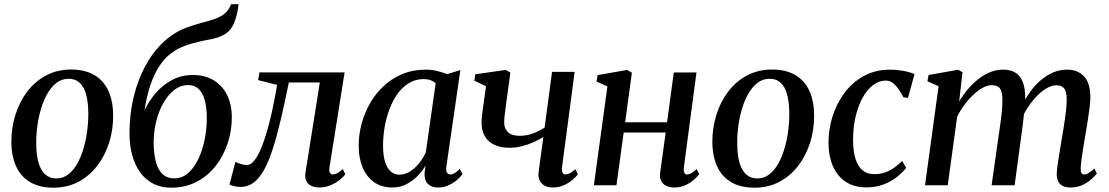

<svg xmlns="http://www.w3.org/2000/svg" viewBox="-20 -882 5279 914"><path d="M318.5 -551Q384 -551 428.5 -525Q473 -499 495.8 -450Q518.5 -401 518.5 -331Q519 -264.5 499.5 -203Q480 -141.5 443 -93Q406 -44.5 353.2 -16.5Q300.5 11.5 234 11.5Q169.5 11.5 124.8 -14.2Q80 -40 57.2 -89Q34.5 -138 34 -206.5Q34 -274 53.5 -336Q73 -398 110 -446.5Q147 -495 199.8 -523Q252.5 -551 318.5 -551ZM306.5 -507Q274.5 -507 249.5 -488Q224.5 -469 206 -437Q187.5 -405 175.5 -365Q163.5 -325 157.8 -282.5Q152 -240 152.5 -200.5Q152.5 -143.5 163.8 -106.2Q175 -69 196.2 -50.8Q217.5 -32.5 248 -32.5Q279.5 -32.5 304.2 -51.2Q329 -70 347.2 -102Q365.5 -134 377.2 -174Q389 -214 394.8 -256.2Q400.5 -298.5 400.5 -337.5Q400.5 -392.5 390.5 -430.2Q380.5 -468 359.8 -487.5Q339 -507 306.5 -507Z M1116 -862 1111.5 -832.5Q1104 -793 1091.5 -766Q1079 -739 1055.5 -722.5Q1032 -706 990.5 -696.5Q980.5 -694.5 969.5 -692.5Q958.5 -690.5 946.5 -688Q922 -682.5 895.8 -675.5Q869.5 -668.5 842.8 -656.8Q816 -645 791 -625.5Q763 -604.5 738.5 -567.2Q714 -530 696 -477.2Q678 -424.5 668 -356.5Q690 -403.5 723.5 -441.5Q757 -479.5 801 -502.2Q845 -525 898.5 -525Q954.5 -525 996 -500.5Q1037.5 -476 1060.5 -430.8Q1083.5 -385.5 1083.5 -322.5Q1083.5 -259.5 1063.8 -199.8Q1044 -140 1006.8 -92.2Q969.5 -44.5 915.8 -16.5Q862 11.5 794 11.5Q747 11.5 710.2 -7.2Q673.5 -26 648.2 -60.2Q623 -94.5 609.8 -141.8Q596.5 -189 596.5 -247Q596.5 -329 612 -401.5Q627.5 -474 655.2 -534.5Q683 -595 720 -640.8Q757 -686.5 800 -715.5Q833 -737.5 867 -750.2Q901 -763 933.2 -771.5Q965.5 -780 993.2 -788.8Q1021 -797.5 1042 -811.5Q1063 -825.5 1074.5 -849.5L1080 -862ZM876 -477Q839.5 -477 809.2 -453.5Q779 -430 757 -390.5Q735 -351 723.2 -302.2Q711.5 -253.5 711.5 -203Q712 -153 721.2 -114.8Q730.5 -76.5 752.2 -54.8Q774 -33 810 -33Q848 -33 876.8 -59Q905.5 -85 925.2 -127.5Q945 -170 954.8 -220.2Q964.5 -270.5 964.5 -320Q964 -399 941.5 -438Q919 -477 876 -477Z M1548.5 -85.5Q1545.5 -65.5 1551.2 -58.5Q1557 -51.5 1564 -51.5Q1573 -51.5 1584.8 -57.2Q1596.5 -63 1612 -77L1624 -52.5Q1616 -41 1597.8 -26.2Q1579.5 -11.5 1554.2 -0.5Q1529 10.5 1500 10.5Q1466 10.5 1447.2 -7.5Q1428.5 -25.5 1434.5 -62L1502.5 -489.5H1355Q1334.5 -388 1315.5 -308Q1296.5 -228 1277 -168.8Q1257.5 -109.5 1236 -71.5Q1214.5 -33 1187 -12.5Q1159.5 8 1123.5 8Q1109.5 8 1092.8 3.8Q1076 -0.5 1072.5 -3.5L1100.5 -111Q1104.5 -109 1113.5 -105.5Q1122.5 -102 1134 -99.2Q1145.5 -96.5 1155.5 -96.5Q1172 -96.5 1186.2 -112.5Q1200.5 -128.5 1213.2 -154.5Q1226 -180.5 1236.5 -211.8Q1247 -243 1255.5 -273Q1266.5 -313.5 1275.2 -353.2Q1284 -393 1290 -426Q1296 -459 1299 -478L1209 -500.5L1215 -537.5H1620.5Z M2105 -90Q2102 -68 2108 -59.8Q2114 -51.5 2124 -51.5Q2133 -51.5 2144 -57.8Q2155 -64 2169 -78L2182 -53.5Q2176 -44.5 2159.8 -29.2Q2143.5 -14 2119.2 -1.8Q2095 10.5 2064.5 10.5Q2033.5 10.5 2016.5 -7Q1999.5 -24.5 2001 -57.5L2006 -94Q1991 -68 1967.8 -44.2Q1944.5 -20.5 1914.5 -5Q1884.5 10.5 1847.5 10.5Q1796.5 10.5 1760.8 -14.8Q1725 -40 1706.2 -84.8Q1687.5 -129.5 1687.5 -188.5Q1687.5 -240 1701 -291.5Q1714.5 -343 1741 -389.5Q1767.5 -436 1806.2 -472.2Q1845 -508.5 1895.5 -529.5Q1946 -550.5 2007.5 -550.5Q2033.5 -550.5 2060.5 -544.2Q2087.5 -538 2108.5 -529L2171.5 -548.5ZM2054 -485.5Q2044 -495 2029.8 -500.2Q2015.5 -505.5 1997.5 -505.5Q1958 -505.5 1926.8 -486.5Q1895.5 -467.5 1872.2 -435Q1849 -402.5 1833.8 -361.5Q1818.5 -320.5 1811 -276Q1803.5 -231.5 1803.5 -189Q1803.5 -142 1813.2 -111.2Q1823 -80.5 1840.5 -65.5Q1858 -50.5 1881 -50.5Q1901.5 -50.5 1920.2 -59.5Q1939 -68.5 1955.2 -83.5Q1971.5 -98.5 1984.8 -117.5Q1998 -136.5 2007 -156.5Z M2409.5 -536.5 2388.5 -381Q2387 -368.5 2385 -353.5Q2383 -338.5 2381.5 -324.5Q2380 -310.5 2380 -299.5Q2380 -270.5 2398 -253Q2416 -235.5 2454 -235.5Q2487 -235.5 2517.2 -246.8Q2547.5 -258 2572.5 -274.5L2608 -540H2715.5L2655.5 -85.5Q2653.5 -67.5 2658.5 -59.5Q2663.5 -51.5 2671.5 -51.5Q2680.5 -51.5 2692.2 -57Q2704 -62.5 2718.5 -77L2731 -52.5Q2723 -41 2706 -26.2Q2689 -11.5 2664.8 -0.5Q2640.5 10.5 2611.5 10.5Q2588 10.5 2572 1.5Q2556 -7.5 2548.5 -23.8Q2541 -40 2544 -62.5L2566.5 -229.5Q2544.5 -216 2517.8 -204.2Q2491 -192.5 2462.5 -185.5Q2434 -178.5 2406.5 -178.5Q2341.5 -178.5 2307 -210.2Q2272.5 -242 2272.5 -298Q2272.5 -314 2274.8 -334.2Q2277 -354.5 2280 -375.2Q2283 -396 2285.5 -413L2293.5 -471.5L2238 -498L2243 -528.5L2387.5 -549Z M3235.5 -85.5Q3233.5 -67 3238 -59.2Q3242.5 -51.5 3250 -51.5Q3259 -51.5 3270 -57Q3281 -62.5 3296.5 -77L3308.5 -52.5Q3301.5 -43 3285.2 -28Q3269 -13 3244.8 -1.2Q3220.5 10.5 3189.5 10.5Q3168.5 10.5 3152.2 3Q3136 -4.5 3127.8 -20.2Q3119.5 -36 3122.5 -60.5L3149 -251H2949L2914.5 0H2807L2871.5 -470.5L2819.5 -494L2825 -524.5L2965.5 -549L2988 -536L2956 -300H3155.5L3187.5 -537H3295.5Z M3655.5 -551Q3721 -551 3765.5 -525Q3810 -499 3832.8 -450Q3855.5 -401 3855.5 -331Q3856 -264.5 3836.5 -203Q3817 -141.5 3780 -93Q3743 -44.5 3690.2 -16.5Q3637.5 11.5 3571 11.5Q3506.5 11.5 3461.8 -14.2Q3417 -40 3394.2 -89Q3371.5 -138 3371 -206.5Q3371 -274 3390.5 -336Q3410 -398 3447 -446.5Q3484 -495 3536.8 -523Q3589.5 -551 3655.5 -551ZM3643.5 -507Q3611.5 -507 3586.5 -488Q3561.5 -469 3543 -437Q3524.5 -405 3512.5 -365Q3500.5 -325 3494.8 -282.5Q3489 -240 3489.5 -200.5Q3489.5 -143.5 3500.8 -106.2Q3512 -69 3533.2 -50.8Q3554.5 -32.5 3585 -32.5Q3616.5 -32.5 3641.2 -51.2Q3666 -70 3684.2 -102Q3702.5 -134 3714.2 -174Q3726 -214 3731.8 -256.2Q3737.5 -298.5 3737.5 -337.5Q3737.5 -392.5 3727.5 -430.2Q3717.5 -468 3696.8 -487.5Q3676 -507 3643.5 -507Z M4104 10Q4019.5 10 3972 -46.8Q3924.5 -103.5 3924 -204Q3924 -265 3942.8 -326Q3961.5 -387 3998.8 -438Q4036 -489 4091.2 -519.8Q4146.5 -550.5 4218.5 -550.5Q4246 -550.5 4278.2 -545Q4310.5 -539.5 4333.5 -529L4302.5 -416L4280.5 -419Q4268 -443.5 4254.8 -461.5Q4241.5 -479.5 4227.2 -489Q4213 -498.5 4197.5 -498.5Q4165.5 -498.5 4137 -477.5Q4108.5 -456.5 4087 -418Q4065.5 -379.5 4053 -327Q4040.5 -274.5 4041 -211.5Q4041.5 -159.5 4053 -124.2Q4064.5 -89 4086.5 -71Q4108.5 -53 4141 -53Q4170 -53 4193.2 -61.2Q4216.5 -69.5 4236.8 -83.8Q4257 -98 4275 -116L4293.5 -82.5Q4279 -63.5 4252.5 -41.8Q4226 -20 4189 -5Q4152 10 4104 10Z M4562 -538 4546 -398.5Q4563.5 -429 4586.8 -456.5Q4610 -484 4637 -505.2Q4664 -526.5 4693.8 -538.5Q4723.5 -550.5 4755 -550.5Q4790.5 -550.5 4814 -536Q4837.5 -521.5 4849 -491.5Q4860.5 -461.5 4860.5 -415Q4860.5 -408.5 4859.8 -399.2Q4859 -390 4857.8 -379.2Q4856.5 -368.5 4855 -357L4840 -367Q4858 -408 4881.8 -441.8Q4905.5 -475.5 4934 -499.8Q4962.5 -524 4994 -537.2Q5025.5 -550.5 5059 -550.5Q5110 -550.5 5140.2 -518.8Q5170.5 -487 5170.5 -418.5Q5170.5 -398.5 5166.8 -368.8Q5163 -339 5157.8 -306Q5152.5 -273 5147.5 -243Q5143 -215.5 5138 -185.8Q5133 -156 5129.2 -129Q5125.5 -102 5124.5 -82Q5124 -65.5 5128 -58.5Q5132 -51.5 5140 -51.5Q5150 -51.5 5161.5 -58Q5173 -64.5 5189.5 -80L5201.5 -56Q5194.5 -46.5 5177.5 -30.8Q5160.5 -15 5135 -2.2Q5109.5 10.5 5076.5 10.5Q5053 10.5 5038.2 2.8Q5023.5 -5 5017 -19.5Q5010.5 -34 5010.5 -54Q5011 -71.5 5015 -99.8Q5019 -128 5024.5 -160.5Q5030 -193 5035 -224Q5040 -253.5 5045.2 -286.2Q5050.5 -319 5054.2 -350.2Q5058 -381.5 5058 -406Q5058 -446 5046.2 -461Q5034.5 -476 5008.5 -476Q4988 -476 4964.5 -463Q4941 -450 4917.2 -426Q4893.5 -402 4872.5 -370Q4851.5 -338 4836.5 -299.5L4856.5 -367.5Q4855.5 -347 4853 -324Q4850.5 -301 4847.5 -278.2Q4844.5 -255.5 4841.5 -234L4810 0H4700.5L4732 -222.5Q4736.5 -253 4741.2 -286Q4746 -319 4749 -350.2Q4752 -381.5 4752 -405Q4751.5 -446.5 4740 -461.5Q4728.5 -476.5 4700 -476.5Q4681 -476.5 4658.8 -464.5Q4636.5 -452.5 4613.8 -431.2Q4591 -410 4571 -383Q4551 -356 4536.5 -326.5L4491.5 0H4383.5L4448 -471.5L4395 -495L4400.5 -525L4541.5 -550Z"/></svg>

Font: Merriweather 60pt Medium
Style: Italic
Weight: 500
Italic angle: -7.8°
Version: Version 2.101